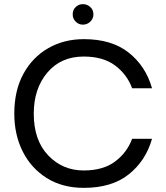

<svg xmlns="http://www.w3.org/2000/svg" viewBox="-20 -901 803 927"><path d="M49 0ZM49 0ZM385 6Q281 6 205.5 -41.5Q130 -89 89.5 -170Q49 -251 49 -352Q49 -464 93 -544.5Q137 -625 213 -668.5Q289 -712 385 -712Q520 -712 602 -646.5Q684 -581 714 -475H618Q593 -542 535.5 -585Q478 -628 384 -628Q274 -628 208.5 -550.5Q143 -473 143 -352Q143 -224 212.5 -151Q282 -78 384 -78Q478 -78 535.5 -121Q593 -164 618 -231H714Q684 -125 602 -59.5Q520 6 385 6ZM380 -782Q360 -782 345.5 -796.5Q331 -811 331 -831Q331 -854 346 -867.5Q361 -881 380 -881Q400 -881 415.5 -867.5Q431 -854 431 -831Q431 -811 416 -796.5Q401 -782 380 -782Z"/></svg>

Font: Ulagadi Sans
Style: Regular
Weight: 400
Designer: Ninad Kale (Devanagari), Jonny Pinhorn (Latin)
Foundry: Indian Type Foundry
Version: Version 3.01;March 29, 2020;FontCreator 12.0.0.2522 64-bit; 